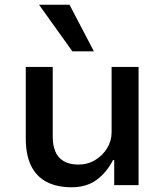

<svg xmlns="http://www.w3.org/2000/svg" viewBox="-20 -783 696 812"><path d="M283 9Q221 9 177.5 -13.5Q134 -36 111.5 -82Q89 -128 89 -197V-500H203V-203Q203 -170 213.5 -143.5Q224 -117 248.5 -102Q273 -87 312 -87Q351 -87 383 -106.5Q415 -126 433.5 -157Q452 -188 452 -223V-500H566V0H463V-106H458Q430 -52 387.5 -21.5Q345 9 283 9ZM286 -566 145 -763H274L377 -566Z"/></svg>

Font: Nunito Sans 6pt SemiBold
Style: Regular
Weight: 600
Version: Version 3.101;gftools[0.9.27]